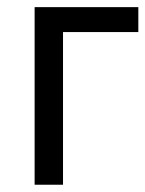

<svg xmlns="http://www.w3.org/2000/svg" viewBox="-20 -508 400 528"><path d="M360.4 -488.3Q289.1 -488.3 75.2 -488.3Q75.2 -366.2 75.2 0Q94.7 0 153.3 0Q153.3 -105.5 153.3 -419.9Q205.1 -419.9 360.4 -419.9Q360.4 -437.5 360.4 -488.3Z"/></svg>

Font: Aptus Gothic JP
Style: Medium
Weight: 400
Designer: Fuminori Ogawa / Motoya
Version: Version 1